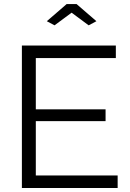

<svg xmlns="http://www.w3.org/2000/svg" viewBox="-20 -937 649 957"><path d="M566.4 -62.3V0H89.1V-710H557.4V-647.7H158.5V-392.1H506.2V-333.2H158.5V-62.3ZM213.4 -831.3 312 -916.6H361.9L460.5 -831.3L421.9 -810.8L336.9 -873.8L251.9 -810.8Z"/></svg>

Font: Raleway Thin
Style: Regular
Weight: 100
Designer: Matt McInerney, Pablo Impallari, Rodrigo Fuenzalida
Foundry: Matt McInerney, Pablo Impallari, Rodrigo Fuenzalida
Version: Version 4.026